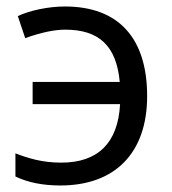

<svg xmlns="http://www.w3.org/2000/svg" viewBox="-20 -565 532 595"><path d="M27.8 -89.8C66.9 -74.7 110.8 -61 169.9 -61C283.2 -61 345.7 -121.6 352.1 -242.2H81.1V-311H351.1C340.8 -422.9 287.1 -473.1 182.1 -473.1C148.4 -473.1 107.4 -464.4 58.1 -446.8L35.2 -515.1C70.8 -532.2 128.9 -544.9 181.2 -544.9C347.7 -544.9 436 -446.8 436 -267.1C436 -91.8 337.4 9.8 167 9.8C112.8 9.8 66.4 0.5 27.8 -18.1Z"/></svg>

Font: OpenSansEmoji
Style: Regular
Weight: 400
Foundry: MorbZ
Version: Version 1.000;PS 001.000;hotconv 1.0.70;makeotf.lib2.5.58329